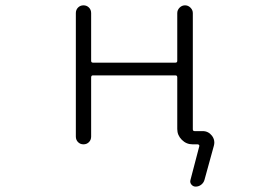

<svg xmlns="http://www.w3.org/2000/svg" viewBox="-20 -565 1040 723"><path d="M330.1 -281.2Q323.2 -281.2 323.2 -273.4V-50.8Q323.2 -38.1 314.9 -29.8Q306.6 -21.5 294.4 -21.5Q282.2 -21.5 273.9 -29.8Q265.6 -38.1 265.6 -50.8V-515.6Q265.6 -528.3 273.9 -536.6Q282.2 -544.9 294.4 -544.9Q306.6 -544.9 314.9 -536.6Q323.2 -528.3 323.2 -515.6V-335.9Q323.2 -329.1 330.1 -329.1H640.6Q647.5 -329.1 647.5 -335.9V-515.6Q647.5 -527.3 656.2 -536.1Q665 -544.9 676.8 -544.9Q688.5 -544.9 697.3 -536.1Q706.1 -527.3 706.1 -515.6V-78.1Q706.1 -71.3 712.9 -71.3H743.2Q764.6 -71.3 778.3 -53.7Q787.1 -42 787.1 -28.3Q787.1 -22.5 785.2 -15.6L750 112.3Q747.1 123 737.8 130.4Q728.5 137.7 716.8 137.7Q707 137.7 700.7 129.9Q694.3 122.1 697.3 112.3L730.5 -14.6Q731.4 -16.6 729.5 -19Q727.5 -21.5 724.6 -21.5H705.1Q681.6 -21.5 664.6 -38.6Q647.5 -55.7 647.5 -79.1V-273.4Q647.5 -281.2 640.6 -281.2Z"/></svg>

Font: Rounded-X Mgen+ 2m light
Style: Regular
Weight: 200
Designer: [Source Han Sans]
Ryoko NISHIZUKA  (kana & ideographs); Paul D. Hunt (Latin, Greek & Cyrillic); Wenlong ZHANG  (bopomofo
Version: Version 1.059.20150602